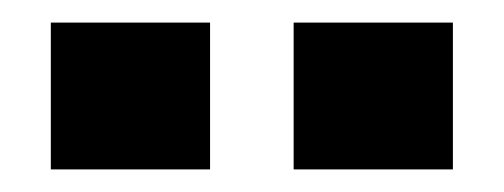

<svg xmlns="http://www.w3.org/2000/svg" viewBox="-20 -698 446 170"><path d="M25 -678H166V-548H25ZM240 -678H381V-548H240Z"/></svg>

Font: Kanit Bold
Style: Regular
Weight: 700
Designer: Katatrad Team
Foundry: CadsonDemak
Version: Version 1.000